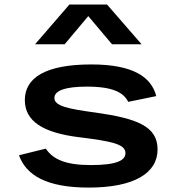

<svg xmlns="http://www.w3.org/2000/svg" viewBox="-20 -838 818 870"><path d="M394 -546C185 -546 92.5 -485 92.5 -384.5C92.5 -288.5 175.5 -236.5 336.5 -216.5C485.5 -198 548.5 -185.5 548.5 -144C548.5 -112.5 512 -90 391.5 -90C276 -90 220 -116.5 187.5 -164.5L66 -134.5C98 -45 189 12 382 12C588 12 694 -53.5 694 -161C694 -265.5 601 -301 416 -327.5C288.5 -344.5 226.5 -357.5 226.5 -394C226.5 -428 277.5 -445.5 374 -445.5C496 -445.5 541 -416.5 561 -376.5L688 -402.5C666 -488.5 584 -546 394 -546ZM139 -637.5H273L380 -765L487.5 -637.5H621.5L465 -817.5H294.5Z"/></svg>

Font: Monaspace Neon Wide
Style: Bold
Weight: 700
Width: 7
Designer: Riley Cran & the Lettermatic Team
Foundry: Lettermatic
Version: Version 1.000 (Monaspace Neon)